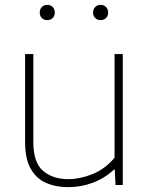

<svg xmlns="http://www.w3.org/2000/svg" viewBox="-20 -763 618 792"><path d="M261 9Q209 9 168.8 -9.2Q128.5 -27.5 106 -68.2Q83.5 -109 83.5 -177.5V-540H117.5V-177.5Q117.5 -92 157.8 -58Q198 -24 262 -24Q309.5 -24 361.5 -44.8Q413.5 -65.5 452.5 -112.5V-540H486.5V0H456.5L453.5 -63H449.5Q411 -27 362.2 -9Q313.5 9 261 9ZM395 -680Q381.5 -680 372.8 -688.5Q364 -697 364 -711Q364 -725.5 372.8 -734.2Q381.5 -743 395 -743Q408.5 -743 417.2 -734.2Q426 -725.5 426 -711Q426 -697 417.2 -688.5Q408.5 -680 395 -680ZM175 -680Q161.5 -680 152.8 -688.5Q144 -697 144 -711Q144 -725.5 152.8 -734.2Q161.5 -743 175 -743Q188.5 -743 197.2 -734.2Q206 -725.5 206 -711Q206 -697 197.2 -688.5Q188.5 -680 175 -680Z"/></svg>

Font: Encode Sans SmExp Th
Style: Regular
Weight: 100
Width: 6
Designer: Multiple Designers
Foundry: Impallari Type
Version: Version 3.002; ttfautohint (v1.8.3) -l 8 -r 50 -G 200 -x 14 